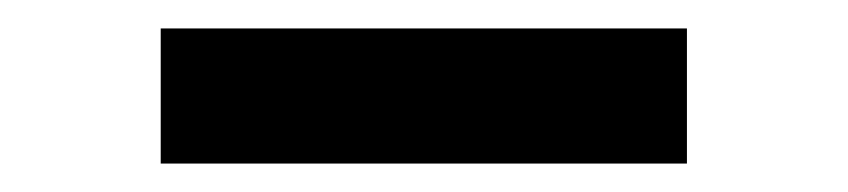

<svg xmlns="http://www.w3.org/2000/svg" viewBox="-20 0 596 135"><path d="M93 115V20H463V115Z"/></svg>

Font: Mohave Medium
Style: Regular
Weight: 500
Designer: Gumpita Rahayu
Foundry: Tokotype
Version: Version 2.003